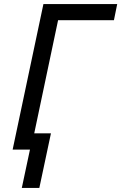

<svg xmlns="http://www.w3.org/2000/svg" viewBox="-20 -734 595 942"><path d="M87 188 127 0H42L193 -714H555L539 -635H265L148 -80H230L173 188Z"/></svg>

Font: BC Sans
Style: Italic
Weight: 400
Italic angle: -12°
Designer: Monotype Design Team
Designer: Province of B.C.
Foundry: Monotype Imaging Inc.
Version: Version 2.000;GOOG;noto-source:20170915:90ef993387c0